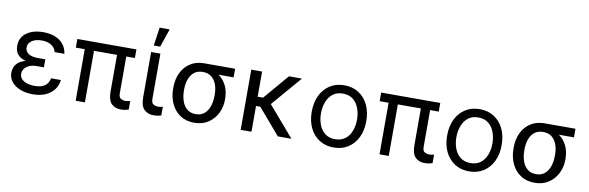

<svg xmlns="http://www.w3.org/2000/svg" viewBox="-52 -1238 5260 1714"><g transform="rotate(10 2578.0 -381.0)"><path d="M271.3 9.9Q208.1 9.9 158.2 -9.8Q108.3 -29.5 79.7 -65Q51.1 -100.5 51.1 -147.7Q51.1 -170.1 59.8 -194.4Q68.5 -218.8 91.8 -239.7Q115.1 -260.7 158.4 -272.7Q117.9 -284.1 96.9 -303.8Q76 -323.5 68.5 -346.8Q61.1 -370 61.1 -392Q61.1 -467.7 119 -510.1Q176.8 -552.6 269.9 -552.6Q363.3 -552.6 420.8 -510.8Q478.3 -469.1 488.6 -394.9H400.6Q391.7 -431.8 358.3 -454.5Q324.9 -477.3 269.9 -477.3Q213.8 -477.3 180 -453.7Q146.3 -430 146.3 -392Q146.3 -358 175.6 -337.4Q204.9 -316.8 264.2 -316.8H329.5V-244.3H264.2Q206.7 -244.3 172.9 -217.5Q139.2 -190.7 139.2 -152Q139.2 -113.6 176.5 -90.2Q213.8 -66.8 275.6 -66.8Q335.2 -66.8 367.5 -89.5Q399.9 -112.2 410.5 -159.1H498.6Q489.7 -82 429 -36Q368.3 9.9 271.3 9.9Z M1068.2 7.1Q1018.1 7.1 985.6 -24.5Q953.1 -56.1 953.1 -134.9V-467.3H744.3V0H660.5V-467.3H579.5V-545.5H1115.1V-467.3H1036.9V-134.9Q1036.9 -96.6 1056.8 -85.9Q1076.7 -75.3 1098 -75.3Q1109.7 -75.3 1122 -77.8Q1134.2 -80.3 1140.6 -82.4V-4.3Q1130 -1.1 1111.9 3Q1093.8 7.1 1068.2 7.1Z M1319.6 -606.5H1261.4L1285.5 -772.7H1376.4ZM1365.1 7.1Q1315 7.1 1281.8 -24.5Q1248.6 -56.1 1248.6 -134.9V-545.5H1332.4V-134.9Q1332.4 -96.6 1352.5 -85.9Q1372.5 -75.3 1394.9 -75.3Q1405.5 -75.3 1418.1 -77.8Q1430.8 -80.3 1436.1 -82.4V-2.8Q1425.4 0.4 1408 3.7Q1390.6 7.1 1365.1 7.1Z M1735.8 9.9Q1661.2 9.9 1608.1 -25.6Q1555 -61.1 1526.8 -121.8Q1498.6 -182.5 1498.6 -258.5V-269.9Q1498.6 -343 1526.8 -401.6Q1555 -460.2 1607.8 -494.3Q1660.5 -528.4 1734.4 -528.4H2012.8V-450.3H1876.4Q1921.5 -418.3 1946.6 -366.5Q1971.6 -314.6 1971.6 -248.6V-238.6Q1971.6 -174.7 1943.7 -117.9Q1915.8 -61.1 1863.1 -25.6Q1810.4 9.9 1735.8 9.9ZM1735.8 -68.2Q1784.1 -68.2 1814.5 -94.5Q1844.8 -120.7 1859.2 -164.1Q1873.6 -207.4 1873.6 -258.5V-269.9Q1873.6 -318.2 1859.2 -359.2Q1844.8 -400.2 1814.1 -425.2Q1783.4 -450.3 1734.4 -450.3Q1686.1 -450.3 1655.7 -425.2Q1625.4 -400.2 1611 -359.2Q1596.6 -318.2 1596.6 -269.9V-258.5Q1596.6 -207.4 1611 -164.1Q1625.4 -120.7 1656.1 -94.5Q1686.8 -68.2 1735.8 -68.2Z M2616.5 0H2492.9L2293 -233.7H2254.3V0H2156.2V-545.5H2254.3V-317.5H2303.3L2497.9 -545.5H2615.8L2381.4 -273.1Z M3000 11.4Q2926.1 11.4 2870.6 -23.8Q2815 -58.9 2783.9 -122.2Q2752.8 -185.4 2752.8 -269.9Q2752.8 -355.1 2783.9 -418.7Q2815 -482.2 2870.6 -517.4Q2926.1 -552.6 3000 -552.6Q3073.9 -552.6 3129.4 -517.4Q3185 -482.2 3216.1 -418.7Q3247.2 -355.1 3247.2 -269.9Q3247.2 -185.4 3216.1 -122.2Q3185 -58.9 3129.4 -23.8Q3073.9 11.4 3000 11.4ZM3000 -63.9Q3056.1 -63.9 3092.3 -92.7Q3128.6 -121.4 3146 -168.3Q3163.4 -215.2 3163.4 -269.9Q3163.4 -324.6 3146 -371.8Q3128.6 -419 3092.3 -448.2Q3056.1 -477.3 3000 -477.3Q2943.9 -477.3 2907.7 -448.2Q2871.4 -419 2854 -371.8Q2836.6 -324.6 2836.6 -269.9Q2836.6 -215.2 2854 -168.3Q2871.4 -121.4 2907.7 -92.7Q2943.9 -63.9 3000 -63.9Z M3822.4 7.1Q3772.4 7.1 3739.9 -24.5Q3707.4 -56.1 3707.4 -134.9V-467.3H3498.6V0H3414.8V-467.3H3333.8V-545.5H3869.3V-467.3H3791.2V-134.9Q3791.2 -96.6 3811.1 -85.9Q3831 -75.3 3852.3 -75.3Q3864 -75.3 3876.2 -77.8Q3888.5 -80.3 3894.9 -82.4V-4.3Q3884.2 -1.1 3866.1 3Q3848 7.1 3822.4 7.1Z M4227.3 11.4Q4153.4 11.4 4097.8 -23.8Q4042.3 -58.9 4011.2 -122.2Q3980.1 -185.4 3980.1 -269.9Q3980.1 -355.1 4011.2 -418.7Q4042.3 -482.2 4097.8 -517.4Q4153.4 -552.6 4227.3 -552.6Q4301.1 -552.6 4356.7 -517.4Q4412.3 -482.2 4443.4 -418.7Q4474.4 -355.1 4474.4 -269.9Q4474.4 -185.4 4443.4 -122.2Q4412.3 -58.9 4356.7 -23.8Q4301.1 11.4 4227.3 11.4ZM4227.3 -63.9Q4283.4 -63.9 4319.6 -92.7Q4355.8 -121.4 4373.2 -168.3Q4390.6 -215.2 4390.6 -269.9Q4390.6 -324.6 4373.2 -371.8Q4355.8 -419 4319.6 -448.2Q4283.4 -477.3 4227.3 -477.3Q4171.2 -477.3 4134.9 -448.2Q4098.7 -419 4081.3 -371.8Q4063.9 -324.6 4063.9 -269.9Q4063.9 -215.2 4081.3 -168.3Q4098.7 -121.4 4134.9 -92.7Q4171.2 -63.9 4227.3 -63.9Z M4821 9.9Q4746.4 9.9 4693.4 -25.6Q4640.3 -61.1 4612 -121.8Q4583.8 -182.5 4583.8 -258.5V-269.9Q4583.8 -343 4612 -401.6Q4640.3 -460.2 4693 -494.3Q4745.7 -528.4 4819.6 -528.4H5098V-450.3H4961.6Q5006.7 -418.3 5031.8 -366.5Q5056.8 -314.6 5056.8 -248.6V-238.6Q5056.8 -174.7 5028.9 -117.9Q5001.1 -61.1 4948.3 -25.6Q4895.6 9.9 4821 9.9ZM4821 -68.2Q4869.3 -68.2 4899.7 -94.5Q4930 -120.7 4944.4 -164.1Q4958.8 -207.4 4958.8 -258.5V-269.9Q4958.8 -318.2 4944.4 -359.2Q4930 -400.2 4899.3 -425.2Q4868.6 -450.3 4819.6 -450.3Q4771.3 -450.3 4740.9 -425.2Q4710.6 -400.2 4696.2 -359.2Q4681.8 -318.2 4681.8 -269.9V-258.5Q4681.8 -207.4 4696.2 -164.1Q4710.6 -120.7 4741.3 -94.5Q4772 -68.2 4821 -68.2Z"/></g></svg>

Font: Linik Sans
Style: Regular
Weight: 400
Designer: Rasmus Andersson (font), Marc Monis (original base), Kil Hyung-jin (Pretendard portions), Cristiano Sobral (main changes
Foundry: rsms
Version: Version 3.018;May 31, 2022;FontCreator 14.0.0.2814 64-bit; t